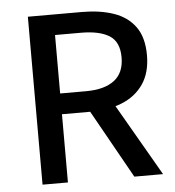

<svg xmlns="http://www.w3.org/2000/svg" viewBox="-49 -701 679 746"><g transform="rotate(-5 290.5 -327.5)"><path d="M87 0V-655H299Q367 -655 420.5 -637Q474 -619 504.5 -577.5Q535 -536 535 -466Q535 -398 504.5 -353.5Q474 -309 420.5 -287.5Q367 -266 299 -266H186V0ZM186 -347H287Q359 -347 397.5 -376.5Q436 -406 436 -466Q436 -527 397.5 -551Q359 -575 287 -575H186ZM445 0 281 -293 355 -350 557 0Z"/></g></svg>

Font: Mada Medium
Style: Regular
Weight: 500
Designer: Khaled Hosny
Version: Version 1.5